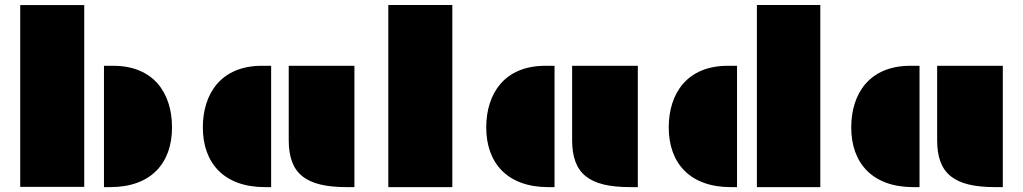

<svg xmlns="http://www.w3.org/2000/svg" viewBox="-20 -768 4199 788"><path d="M63 -1H325.7V-747.1H63ZM406.7 0H432.1C600.1 0 686 -98.6 686 -245.1C686 -383.3 612.8 -498 444.3 -498H406.7Z M1165 -192.9C1165 -54.2 1235.4 0 1403.8 0H1434.6V-498H1165ZM812.5 -245.1C812.5 -98.6 899.4 0 1067.4 0H1092.8V-498H1055.2C886.7 -498 812.5 -383.3 812.5 -245.1Z M1573.7 0H1836.4V-747.6H1573.7Z M2328.1 -192.9C2328.1 -54.2 2398.4 0 2566.9 0H2597.7V-498H2328.1ZM1975.6 -245.1C1975.6 -98.6 2062.5 0 2230.5 0H2255.9V-498H2218.3C2049.8 -498 1975.6 -383.3 1975.6 -245.1Z M3086.4 0H3346.7V-747.6H3086.4ZM2724.6 -245.1C2724.6 -98.6 2811.5 0 2979.5 0H3004.9V-498H2967.3C2798.8 -498 2724.6 -383.3 2724.6 -245.1Z M3826.2 -192.9C3826.2 -54.2 3896.5 0 4064.9 0H4095.7V-498H3826.2ZM3473.6 -245.1C3473.6 -98.6 3560.5 0 3728.5 0H3753.9V-498H3716.3C3547.9 -498 3473.6 -383.3 3473.6 -245.1Z"/></svg>

Font: Plaster
Style: Regular
Weight: 400
Designer: Eben Sorkin
Foundry: Eben Sorkin
Version: Version 1.007